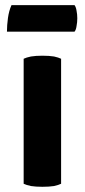

<svg xmlns="http://www.w3.org/2000/svg" viewBox="-20 -717 327 741"><path d="M71.3 -7.8Q81.1 -2.9 99.6 1Q118.2 3.9 143.6 3.9Q169.9 3.9 188.5 1Q206.1 -2.9 215.8 -7.8Q215.8 -168.9 215.8 -490.2Q206.1 -495.1 188.5 -499Q169.9 -502 143.6 -502Q118.2 -502 99.6 -499Q81.1 -495.1 71.3 -490.2Q71.3 -450.2 71.3 -369.1Q71.3 -279.3 71.3 -7.8ZM24.4 -697.3Q14.6 -675.8 10.7 -647.5Q6.8 -619.1 6.8 -594.7Q93.8 -594.7 267.6 -594.7Q273.4 -601.6 275.4 -616.2Q278.3 -630.9 278.3 -646.5Q278.3 -662.1 275.4 -675.8Q273.4 -689.5 267.6 -697.3Q186.5 -697.3 24.4 -697.3Z"/></svg>

Font: cl
Style: Bold
Weight: 400
Designer: Mitja Miklavcic
Version: Version 7.504; 2011; Build 1021